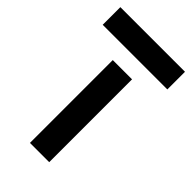

<svg xmlns="http://www.w3.org/2000/svg" viewBox="-244 -691 754 754"><g transform="rotate(45 133.5 -314.0)"><path d="M-46 -530H313V-628H-46ZM80 -460V0H187V-460Z"/></g></svg>

Font: Jost Medium
Style: Regular
Weight: 500
Version: Version 3.710